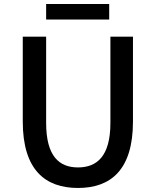

<svg xmlns="http://www.w3.org/2000/svg" viewBox="-20 -919 773 953"><path d="M367 14C530 14 640 -76 640 -316V-737H528V-309C528 -142 460 -88 367 -88C275 -88 209 -142 209 -309V-737H93V-316C93 -76 204 14 367 14ZM209 -822H522V-899H209Z"/></svg>

Font: Noto Sans TC Medium
Style: Regular
Weight: 500
Designer: Ryoko NISHIZUKA 西塚涼子 (kana, bopomofo & ideographs); Paul D. Hunt (Latin, Greek & Cyrillic); Sandoll Communications 산돌커뮤니
Foundry: Adobe
Version: Version 2.004;hotconv 1.0.118;makeotfexe 2.5.65603